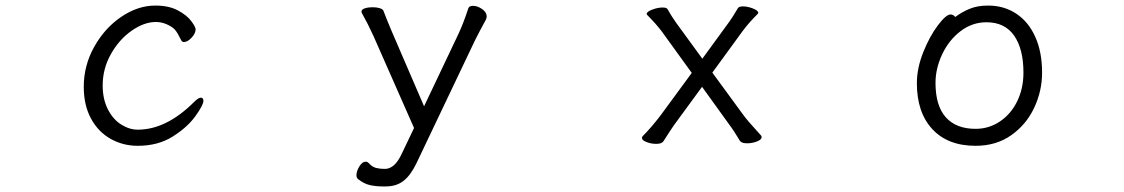

<svg xmlns="http://www.w3.org/2000/svg" viewBox="-20 -506 4040 690"><path d="M475 18Q422 18 377.5 -7Q333 -32 307 -80Q281 -128 281 -194Q281 -271 319 -338.5Q357 -406 416.5 -446Q476 -486 538 -486Q587 -486 619.5 -468.5Q652 -451 667.5 -430Q683 -409 683 -401Q683 -386 668.5 -370.5Q654 -355 641 -355Q635 -355 632 -360Q629 -365 623.5 -376Q618 -387 612.5 -394.5Q607 -402 600 -407Q571 -427 540 -427Q498 -427 453 -395.5Q408 -364 378.5 -311.5Q349 -259 349 -199Q349 -150 367.5 -113.5Q386 -77 415.5 -58.5Q445 -40 475 -40Q578 -40 678 -140Q693 -155 702 -155Q711 -155 711 -143Q711 -129 682.5 -89Q654 -49 601 -15.5Q548 18 475 18Z M1266 137Q1261 132 1261 124Q1261 109 1271.5 92Q1282 75 1294 75Q1301 75 1307 82Q1318 94 1331.5 97.5Q1345 101 1363 101Q1399 101 1424 46L1468 -46L1322 -377Q1302 -421 1281 -458Q1279 -462 1279 -464Q1279 -472 1291 -476Q1303 -480 1319 -480Q1334 -480 1345 -476.5Q1356 -473 1358 -467Q1373 -428 1388 -393L1504 -124L1627 -383Q1645 -421 1663 -476Q1666 -485 1680 -485Q1696 -485 1712.5 -473.5Q1729 -462 1729 -447Q1729 -441 1726 -435Q1704 -395 1687 -361L1476 82Q1455 125 1429.5 144.5Q1404 164 1366 164H1356Q1330 164 1308.5 159Q1287 154 1266 137Z M2364 2Q2358 11 2338 11Q2320 11 2303.5 4.5Q2287 -2 2287 -10Q2287 -14 2290 -17Q2319 -46 2353 -90L2466 -244L2359 -392Q2338 -420 2307 -451Q2304 -454 2304 -456Q2304 -464 2324 -471.5Q2344 -479 2361 -479Q2376 -479 2379 -473Q2393 -448 2410 -424L2504 -295L2601 -428Q2612 -443 2632 -477Q2636 -483 2650 -483Q2667 -483 2686 -475.5Q2705 -468 2705 -460Q2705 -458 2702 -455Q2670 -423 2650 -396L2540 -245L2652 -92Q2663 -76 2715 -19Q2717 -17 2717 -13Q2717 -4 2700 2.5Q2683 9 2665 9Q2645 9 2639 0Q2617 -37 2601 -58L2503 -194L2402 -56Q2392 -42 2364 2Z M3531 -486Q3588 -486 3632 -457Q3676 -428 3700.5 -373.5Q3725 -319 3725 -245Q3725 -179 3696.5 -118.5Q3668 -58 3614 -20Q3560 18 3486 18Q3386 18 3330.5 -42Q3275 -102 3275 -207Q3275 -261 3298 -318.5Q3321 -376 3350.5 -415Q3380 -454 3396 -454Q3406 -454 3413 -445Q3437 -463 3465 -474.5Q3493 -486 3531 -486ZM3658 -245Q3658 -330 3624.5 -378Q3591 -426 3525 -426Q3474 -426 3432 -394Q3390 -362 3366 -311Q3342 -260 3342 -208Q3342 -126 3379 -84.5Q3416 -43 3486 -43Q3534 -43 3573.5 -69.5Q3613 -96 3635.5 -142Q3658 -188 3658 -245Z"/></svg>

Font: Fusion Kai T
Style: Regular
Weight: 400
Designer: Fontworks Inc.
Version: Version 24.134;May 13, 2024